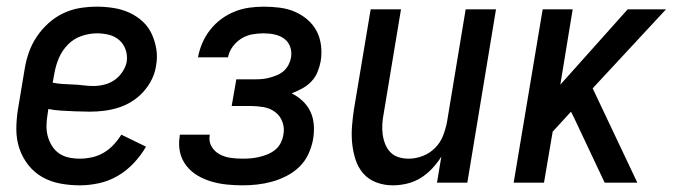

<svg xmlns="http://www.w3.org/2000/svg" viewBox="-20 -548 2040 576"><path d="M220 8Q189 8 160 2.5Q131 -3 106.5 -17Q82 -31 64.5 -53.5Q47 -76 38 -103Q29 -130 29 -160Q29 -190 34 -221L54 -341Q58 -366 66.5 -390.5Q75 -415 90 -437.5Q105 -460 125.5 -478.5Q146 -497 170.5 -508.5Q195 -520 220.5 -524Q246 -528 271 -528Q296 -528 321 -524Q346 -520 368 -510Q390 -500 407.5 -484Q425 -468 435 -446.5Q445 -425 449 -400.5Q453 -376 448 -350Q445 -329 435 -309Q425 -289 409.5 -272Q394 -255 374.5 -243Q355 -231 333.5 -224.5Q312 -218 291 -215.5Q270 -213 249 -213Q238 -213 228 -213.5Q218 -214 207 -214H206Q185 -215 165 -216Q145 -217 125 -221L123 -207Q120 -190 119.5 -173Q119 -156 123 -140.5Q127 -125 135.5 -111Q144 -97 157 -88Q170 -79 186 -75.5Q202 -72 220 -72Q237 -72 255.5 -76Q274 -80 290.5 -89.5Q307 -99 320.5 -113.5Q334 -128 344 -144L418 -108Q403 -82 381.5 -59Q360 -36 333.5 -20.5Q307 -5 277.5 1.5Q248 8 220 8ZM260 -290Q276 -290 292.5 -294Q309 -298 323 -307.5Q337 -317 347 -332Q357 -347 360 -362Q363 -381 357 -398.5Q351 -416 338 -427.5Q325 -439 307.5 -443.5Q290 -448 271 -448Q248 -448 224.5 -440Q201 -432 183.5 -414Q166 -396 156.5 -373.5Q147 -351 143 -327L138 -300Q153 -297 168.5 -296Q184 -295 199 -294.5Q214 -294 229.5 -292Q245 -290 260 -290Z M708 8Q683 8 659.5 5.5Q636 3 614 -3.5Q592 -10 572.5 -21.5Q553 -33 539 -51Q525 -69 520 -91.5Q515 -114 519 -138Q519 -140 519 -141Q519 -142 520 -144H609Q609 -143 609 -142.5Q609 -142 609 -141Q606 -123 615 -108Q624 -93 639 -85Q654 -77 671.5 -74.5Q689 -72 708 -72Q720 -72 732.5 -73Q745 -74 757.5 -77Q770 -80 782.5 -85Q795 -90 805.5 -98.5Q816 -107 822 -119Q828 -131 830 -143Q834 -163 827.5 -181.5Q821 -200 806 -211.5Q791 -223 771.5 -226.5Q752 -230 732 -230H675L689 -310H745Q756 -310 767 -311Q778 -312 789 -315Q800 -318 811 -322.5Q822 -327 831 -335Q840 -343 845.5 -353.5Q851 -364 853 -375Q856 -392 850.5 -407.5Q845 -423 832.5 -432Q820 -441 804 -444.5Q788 -448 771 -448Q754 -448 737 -445Q720 -442 704.5 -432.5Q689 -423 678 -408Q667 -393 664 -376H574Q578 -398 587 -419Q596 -440 610.5 -458.5Q625 -477 644 -491Q663 -505 684.5 -513.5Q706 -522 728 -525Q750 -528 771 -528Q795 -528 819 -525Q843 -522 864 -513Q885 -504 902 -489.5Q919 -475 929.5 -455.5Q940 -436 943 -412Q946 -388 942 -364Q939 -348 932.5 -332Q926 -316 914 -303.5Q902 -291 886.5 -282.5Q871 -274 855 -268Q873 -259 888 -245Q903 -231 911.5 -212.5Q920 -194 921.5 -172.5Q923 -151 919 -129Q915 -107 905 -85.5Q895 -64 878 -47.5Q861 -31 839.5 -20Q818 -9 796 -3Q774 3 752 5.5Q730 8 708 8Z M1158 8Q1132 8 1108.5 -1Q1085 -10 1069.5 -28Q1054 -46 1046.5 -69.5Q1039 -93 1036.5 -118Q1034 -143 1036 -169Q1038 -195 1042 -221L1092 -520H1183L1131 -207Q1128 -192 1127 -176Q1126 -160 1128 -145Q1130 -130 1135.5 -116Q1141 -102 1151 -91.5Q1161 -81 1175.5 -76.5Q1190 -72 1206 -72Q1227 -72 1248 -80Q1269 -88 1285 -104Q1301 -120 1309 -140.5Q1317 -161 1321 -182L1377 -520H1468L1382 0H1291L1304 -78Q1292 -59 1276 -42Q1260 -25 1241 -13.5Q1222 -2 1200.5 3Q1179 8 1158 8Z M1521 0 1608 -520H1698L1661 -294L1863 -520H1978L1758 -283L1892 0H1794L1703 -193L1693 -213L1638 -153L1612 0Z"/></svg>

Font: Iosevka SS04 Medium
Style: Italic
Weight: 500
Italic angle: -9°
Monospace: yes
Designer: Belleve Invis
Foundry: Belleve Invis
Version: Version 19.0.0; ttfautohint (v1.8.4)